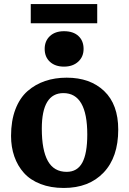

<svg xmlns="http://www.w3.org/2000/svg" viewBox="-20 -908 634 942"><path d="M130.9 -793.9V-888.2H457V-793.9ZM199.2 -668Q199.2 -707 224.9 -731Q250.5 -754.9 293.9 -754.9Q339.4 -754.9 364.7 -731.4Q390.1 -708 390.1 -668Q390.1 -629.4 363.5 -605.2Q336.9 -581.1 293.9 -581.1Q251 -581.1 225.1 -604.7Q199.2 -628.4 199.2 -668ZM293 14.2Q228.5 14.2 178.5 -5.4Q128.4 -24.9 97.4 -59.6Q66.4 -94.2 50.3 -140.4Q34.2 -186.5 34.2 -241.2Q34.2 -314.9 55.4 -371.1Q76.7 -427.2 114.7 -460.7Q152.8 -494.1 201.2 -510.5Q249.5 -526.9 307.1 -526.9Q422.4 -526.9 491.2 -461.2Q560.1 -395.5 560.1 -272Q560.1 -136.7 488.3 -61.3Q416.5 14.2 293 14.2ZM307.1 -64.9Q359.4 -64.9 383.8 -110.1Q408.2 -155.3 408.2 -248Q408.2 -451.2 291 -451.2Q185.1 -451.2 185.1 -276.9Q185.1 -171.4 214.8 -118.2Q244.6 -64.9 307.1 -64.9Z"/></svg>

Font: Literata Book
Style: Bold
Weight: 700
Designer: Latin by Veronika Burian and Jose Scaglione. Greek by Irene Vlachou. Cyrillic by Vera Evstafieva
Foundry: TypeTogether
Version: Version 2.003;PS 002.003;hotconv 1.0.88;makeotf.lib2.5.64775